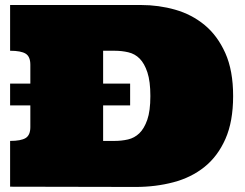

<svg xmlns="http://www.w3.org/2000/svg" viewBox="-20 -739 968 760"><path d="M20 -408.2H100.1V-482.9Q100.1 -515.1 81.5 -526.6Q63 -538.1 20 -538.1V-719.2H538.1Q607.9 -719.2 673.3 -700.7Q738.8 -682.1 789.8 -640.1Q840.8 -598.1 871.8 -529.1Q902.8 -460 902.8 -358.9Q902.8 -257.8 872.3 -189Q841.8 -120.1 789.3 -78.1Q736.8 -36.1 666.5 -17.6Q596.2 1 517.1 1L20 0V-181.2Q63 -181.2 81.5 -192.6Q100.1 -204.1 100.1 -235.8V-321.8H20ZM434.1 -181.2Q460.9 -181.2 486.6 -187Q512.2 -192.9 531.5 -211.4Q550.8 -230 563 -264.9Q575.2 -299.8 575.2 -358.9Q575.2 -417 563.5 -452.4Q551.8 -487.8 533 -506.8Q514.2 -525.9 488 -532Q461.9 -538.1 434.1 -538.1H388.2V-408.2H495.1V-321.8H388.2V-181.2Z"/></svg>

Font: Ultra
Style: Regular
Weight: 400
Designer: Astigmatic (AOETI)
Foundry: Astigmatic (AOETI)
Version: Version 1.000